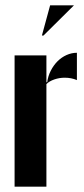

<svg xmlns="http://www.w3.org/2000/svg" viewBox="-20 -704 315 724"><path d="M155 -495V-394H158Q161 -417 171.5 -437.5Q182 -458 197 -473Q212 -488 231 -496.5Q250 -505 270 -505V-402Q249 -411 224 -411Q204 -411 185 -404.5Q166 -398 155 -387V0H35V-495ZM138 -570 169 -684H259L144 -570Z"/></svg>

Font: Moniqa Black Display
Style: Regular
Weight: 900
Designer: Rajesh Rajput
Foundry: Rajesh Rajput
Version: Version 1.000